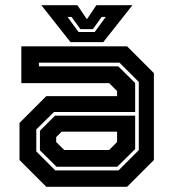

<svg xmlns="http://www.w3.org/2000/svg" viewBox="-20 -718 666 738"><path d="M158 0 55 -103V-245.5L158 -348.5H430V-368L399.5 -398.5H62V-540H468.5L571.5 -437V-103L468.5 0ZM197.5 -77 133.5 -140V-215.5L191.5 -273.5H499.5V-145L430.5 -77ZM192.5 -63H435.5L513.5 -141V-403L439.5 -477H129.5V-463H434.5L499.5 -399V-287.5H187.5L119.5 -220.5V-136ZM227 -141.5H399.5L430 -172V-212H217L196 -191V-172ZM251 -556 139 -698H277.5L314 -644L350.5 -698H489L377 -556ZM282 -595H344L386.5 -653H371L337 -606H289L255 -653H239.5Z"/></svg>

Font: Tourney Thin
Style: Regular
Weight: 100
Designer: Tyler Finck
Foundry: Etcetera Type Co
Version: Version 1.015